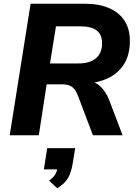

<svg xmlns="http://www.w3.org/2000/svg" viewBox="-20 -725 736 1029"><path d="M32 0 144 -705H433Q512 -705 566 -681Q620 -657 648 -613Q676 -569 676 -507Q676 -427 641 -375.5Q606 -324 544 -299.5Q482 -275 403 -275V-292H435Q484 -292 515 -264.5Q546 -237 565 -189L637 0H478L397 -214Q389 -235 378 -248Q367 -261 351.5 -267Q336 -273 313 -273H230L188 0ZM248 -385H400Q461 -385 494 -412.5Q527 -440 527 -494Q527 -539 498.5 -561.5Q470 -584 408 -584H280ZM287 284 243 243Q268 225 277.5 207Q287 189 291 165L319 183H215L233 69H383L370 149Q363 194 346.5 225.5Q330 257 287 284Z"/></svg>

Font: Nunito Sans 12pt ExtraBold
Style: Italic
Weight: 800
Italic angle: -9°
Designer: Vernon Adams
Foundry: Vernon Adams
Version: Version 3.101;gftools[0.9.27]